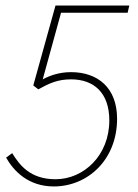

<svg xmlns="http://www.w3.org/2000/svg" viewBox="-20 -660 496 692"><path d="M174 12C296 12 402 -84 402 -232C402 -344 332 -400 236 -400C194 -400 160 -388 134 -374L200 -614H440L446 -640H180L100 -352L118 -338C158 -360 188 -374 236 -374C318 -374 374 -326 374 -226C374 -100 282 -14 180 -14C88 -14 50 -66 24 -108L2 -92C28 -46 80 12 174 12Z"/></svg>

Font: Source Sans Pro ExtraLight
Style: Italic
Weight: 200
Italic angle: -11°
Designer: Paul D. Hunt
Foundry: Adobe Systems Incorporated
Version: Version 3.006;hotconv 1.0.111;makeotfexe 2.5.65597